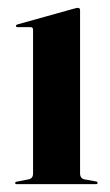

<svg xmlns="http://www.w3.org/2000/svg" viewBox="-20 -468 280 488"><path d="M183.5 -442V-27.5Q183.5 -14 195.5 -12L223 -7Q228 -6.5 228 -3Q228 0 224 0H22.5Q18.5 0 18.5 -3Q18.5 -5.5 23.5 -6.5L52 -12Q64 -14 64 -27V-392.5Q64 -399 57.5 -399H25Q20.5 -399 20.5 -402.5Q20.5 -404.5 24.5 -406L168 -446Q175 -448 178 -448Q183.5 -448 183.5 -442Z"/></svg>

Font: Fraunces 144pt SemiBold
Style: Regular
Weight: 600
Version: Version 1.000;[0bf87f6ff]